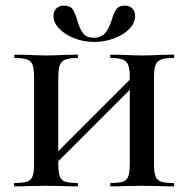

<svg xmlns="http://www.w3.org/2000/svg" viewBox="-20 -662 669 682"><path d="M374 -456Q371 -456 371 -462Q371 -468 374 -468L420 -467Q460 -465 485 -465Q509 -465 549 -467L596 -468Q599 -468 599 -462Q599 -456 596 -456Q566 -456 552 -450.5Q538 -445 532.5 -431Q527 -417 527 -387V-81Q527 -51 532 -36.5Q537 -22 551.5 -17Q566 -12 596 -12Q599 -12 599 -6Q599 0 596 0Q566 0 549 -1L485 -2L421 -1Q404 0 374 0Q371 0 371 -6Q371 -12 374 -12Q404 -12 417.5 -17Q431 -22 436 -36.5Q441 -51 441 -81V-385Q441 -415 436 -429.5Q431 -444 417 -450Q403 -456 374 -456ZM133 -71 480 -418 498 -400 151 -53ZM33 -456Q31 -456 31 -462Q31 -468 33 -468L81 -467Q121 -465 143 -465Q169 -465 209 -467L255 -468Q257 -468 257 -462Q257 -456 255 -456Q226 -456 211.5 -450Q197 -444 192 -429.5Q187 -415 187 -385V-81Q187 -51 192 -36.5Q197 -22 211 -17Q225 -12 255 -12Q257 -12 257 -6Q257 0 255 0Q225 0 208 -1L143 -2L81 -1Q63 0 32 0Q30 0 30 -6Q30 -12 32 -12Q62 -12 76.5 -17Q91 -22 96 -36.5Q101 -51 101 -81V-387Q101 -417 96 -431Q91 -445 76.5 -450.5Q62 -456 33 -456ZM376 -589Q384 -616 393 -629Q402 -642 422 -642Q440 -642 450 -632Q460 -622 460 -605Q460 -581 439.5 -559.5Q419 -538 385 -525.5Q351 -513 314 -513Q277 -513 244 -526Q211 -539 190.5 -560Q170 -581 170 -605Q170 -622 180 -632Q190 -642 208 -642Q229 -642 238 -629Q247 -616 255 -588Q263 -560 275 -544Q287 -528 313 -528Q339 -528 353 -544Q367 -560 376 -589Z"/></svg>

Font: Cormorant Unicase SemiBold
Style: Regular
Weight: 600
Designer: Christian Thalmann (Catharsis Fonts)
Foundry: Catharsis Fonts
Version: Version 4.000